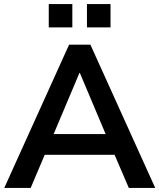

<svg xmlns="http://www.w3.org/2000/svg" viewBox="-20 -925 784 945"><path d="M1 0 320 -705H425L744 0H614L544 -163H200L131 0ZM371 -566 244 -265H500L373 -566ZM408 -790V-905H524V-790ZM220 -790V-905H336V-790Z"/></svg>

Font: Nunito Sans
Style: Bold
Weight: 700
Designer: Vernon Adams
Foundry: Vernon Adams
Version: Version 3.101; ttfautohint (v1.8.4.7-5d5b);gftools[0.9.27]